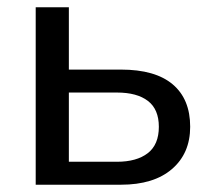

<svg xmlns="http://www.w3.org/2000/svg" viewBox="-20 -507 581 527"><path d="M78 0V-487H169V-316H312Q406 -316 454 -275.5Q502 -235 502 -159Q502 -86 452 -43Q402 0 312 0ZM169 -63H301Q355 -63 385.5 -86.5Q416 -110 416 -159Q416 -207 386 -230Q356 -253 301 -253H169Z"/></svg>

Font: Nunito Sans Medium
Style: Regular
Weight: 500
Designer: Vernon Adams
Foundry: Vernon Adams
Version: Version 3.101; ttfautohint (v1.8.4.7-5d5b);gftools[0.9.27]